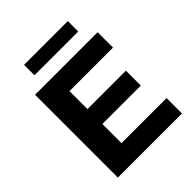

<svg xmlns="http://www.w3.org/2000/svg" viewBox="-239 -1011 1148 1148"><g transform="rotate(-45 335.5 -436.5)"><path d="M625 -130V0H83V-700H612V-570H244V-418H569V-292H244V-130ZM163 -873H533V-785H163Z"/></g></svg>

Font: Idrija
Style: Bold
Weight: 700
Designer: Julieta Ulanovsky
Foundry: Julieta Ulanovsky
Version: Version 7.200